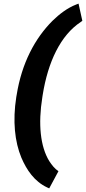

<svg xmlns="http://www.w3.org/2000/svg" viewBox="-20 -814 475 1061"><path d="M70 -278C49 -144 62 -30 98 57C127 125 170 189 241 222L252 227L303 132C282 118 268 100 252 76C203 -4 190 -128 214 -277L216 -290C245 -471 314 -619 427 -693L435 -699L414 -794L401 -789C352 -770 308 -736 270 -699C173 -602 100 -465 72 -289Z"/></svg>

Font: Asimov Pro
Style: UltObl
Weight: 900
Designer: Google
Version: Version 2.000980; 2014